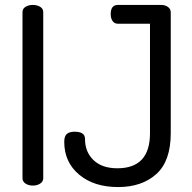

<svg xmlns="http://www.w3.org/2000/svg" viewBox="-20 -751 779 777"><path d="M71 -30V-702Q71 -716 83.5 -723.5Q96 -731 113 -731Q130 -731 142.5 -723.5Q155 -716 155 -702V-30Q155 -16 142.5 -8Q130 0 113 0Q96 0 83.5 -8Q71 -16 71 -30ZM587 -655H457Q443 -655 435.5 -666Q428 -677 428 -694Q428 -731 457 -731H633Q648 -731 659.5 -723Q671 -715 671 -701V-212Q671 -99 612.5 -46.5Q554 6 458 6Q360 6 300 -44.5Q240 -95 240 -177Q240 -200 250.5 -209Q261 -218 282 -218Q324 -218 324 -189Q324 -136 358.5 -103Q393 -70 455 -70Q587 -70 587 -212Z"/></svg>

Font: Dosis
Style: Medium
Weight: 500
Designer: Edgar Tolentino, Pablo Impallari, Igino Marini
Foundry: Edgar Tolentino, Pablo Impallari, Igino Marini
Version: Version 1.007